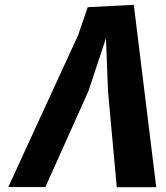

<svg xmlns="http://www.w3.org/2000/svg" viewBox="-20 -780 690 800"><path d="M14.5 -0.5H169L348.5 -400.5L421.5 -620.5L430 -400.5L466.5 0H631L537.5 -760L345.5 -750L305.5 -633.5Z"/></svg>

Font: B612
Style: Regular
Weight: 700
Italic angle: -10°
Designer: Nicolas Chauveau, Thomas Paillot, Jonathan Favre-Lamarine, Jean-Luc Vinot
Foundry: AIRBUS
Version: Version 1.008